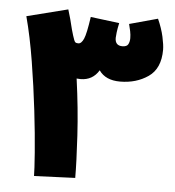

<svg xmlns="http://www.w3.org/2000/svg" viewBox="-51 -737 721 792"><g transform="rotate(5 309.5 -341.5)"><path d="M289 0Q289 -64 282.5 -175.5Q276 -287 259 -409Q266 -408 275 -408Q325 -408 351 -451Q378 -412 438 -412Q505 -412 554.5 -446Q604 -480 604 -558Q604 -578 596.5 -612Q589 -646 572 -684L455 -652Q459 -637 462 -622.5Q465 -608 465 -594Q465 -580 459.5 -569Q454 -558 435 -558Q405 -558 405 -590Q405 -597 407 -613Q409 -629 414 -652L295 -667Q285 -597 275.5 -575.5Q266 -554 253 -554Q244 -554 240 -558Q236 -562 229 -585L222 -609Q212 -652 200 -690L30 -647Q52 -565 68.5 -463Q85 -361 96.5 -262.5Q108 -164 113.5 -90.5Q119 -17 119 7Z"/></g></svg>

Font: Noto Sans Arabic Condensed Black
Style: Regular
Weight: 900
Width: 3
Designer: Nadine Chahine
Foundry: Monotype Imaging Inc.
Version: 1.001